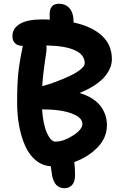

<svg xmlns="http://www.w3.org/2000/svg" viewBox="-20 -827 651 1018"><path d="M320.8 170.9Q268.6 170.9 255.9 101.1Q252.9 85.9 249 54.2Q204.6 51.8 169.9 23.2Q135.3 -5.4 114 -52.5Q92.8 -99.6 81.8 -158.2Q70.8 -216.8 70.8 -283.2Q70.8 -379.4 77.1 -440.2Q83.5 -501 101.1 -584H99.1Q73.7 -584 59.8 -597.7Q45.9 -611.3 45.9 -634.8Q45.9 -677.2 85.9 -700.7Q126 -724.1 205.1 -724.1Q211.4 -724.1 224.4 -723.6Q237.3 -723.1 244.1 -723.1Q244.1 -727.1 243.7 -735.1Q243.2 -743.2 243.2 -747.1Q241.7 -807.1 292 -807.1Q328.6 -807.1 349.6 -782Q370.6 -756.8 370.1 -708Q467.8 -686.5 520.5 -637.7Q573.2 -588.9 573.2 -513.2Q573.2 -491.2 564.9 -469.5Q556.6 -447.8 538.1 -424.1Q519.5 -400.4 484.6 -377Q449.7 -353.5 401.9 -334Q440.9 -322.3 469.7 -303.7Q498.5 -285.2 514.9 -262.5Q531.2 -239.7 539.1 -215.1Q546.9 -190.4 546.9 -163.1Q546.9 -97.2 497.6 -45.9Q448.2 5.4 374 32.2Q377.9 64 377.9 101.1Q377.9 136.2 362.5 153.6Q347.2 170.9 320.8 170.9ZM226.1 -556.2Q224.6 -543.9 220 -513.2Q215.3 -482.4 214.1 -471.4Q212.9 -460.4 210.2 -439.5Q207.5 -418.5 206.3 -402.8Q205.1 -387.2 204.1 -370.1Q238.8 -379.4 276.6 -393.6Q314.5 -407.7 349.4 -424.1Q384.3 -440.4 406.7 -458.5Q429.2 -476.6 429.2 -491.2Q429.2 -537.1 376.5 -560.8Q323.7 -584.5 226.1 -585.9Q227.5 -571.3 226.1 -556.2ZM417 -169.9Q417 -204.1 359.4 -225.6Q301.8 -247.1 203.1 -247.1Q208.5 -167.5 229 -121.8Q249.5 -76.2 273.9 -76.2Q316.9 -76.2 366.9 -108.4Q417 -140.6 417 -169.9Z"/></svg>

Font: Shantell Sans Irregular Bouncy
Style: Regular
Weight: 600
Designer: Stephen Nixon, Anya Danilova, Shantell Martin
Foundry: Arrow Type
Version: Version 1.006;[9816181b4]